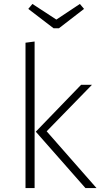

<svg xmlns="http://www.w3.org/2000/svg" viewBox="-20 -951 519 971"><path d="M155 0H109V-735L155 -741ZM216 -287 468 0H412L161 -285L390 -522H445ZM405 -906 278 -808H251L123 -906L144 -931L265 -852L384 -931Z"/></svg>

Font: FiraGO ExtraLight
Style: Regular
Weight: 200
Designer: bBox Type
Foundry: bBox Type GmbH
Version: Version 1.001